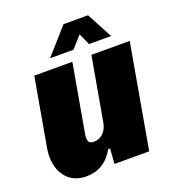

<svg xmlns="http://www.w3.org/2000/svg" viewBox="-143 -893 911 1012"><g transform="rotate(-20 313.0 -386.5)"><path d="M200.7 -639.6H332L390.1 -704.6L419.4 -639.6H543L466.3 -784.2H328.6ZM166.5 11.2C235.4 11.2 287.6 -18.6 324.7 -84.5H335.4L329.1 0H523.9L626.5 -582H411.6L348.6 -225.6C340.3 -178.2 310.5 -147 267.6 -147C238.8 -147 230.5 -162.1 238.8 -209L304.7 -582H91.3L23.9 -200.7C2.4 -78.1 63.5 11.2 166.5 11.2Z"/></g></svg>

Font: Decalotype Black Italic
Style: Regular
Weight: 900
Italic angle: -10°
Designer: Alfredo Marco Pradil
Foundry: Alfredo Marco Pradil
Version: Version 1.0